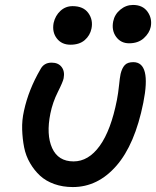

<svg xmlns="http://www.w3.org/2000/svg" viewBox="-20 -800 638 785"><path d="M507.8 -623Q474.1 -623 454.8 -649.4Q435.5 -675.8 442.9 -712.9Q448.7 -741.2 471.9 -760.5Q495.1 -779.8 523.9 -779.8Q563.5 -779.8 583.3 -752Q603 -724.1 596.2 -689.9Q590.8 -664.6 567.9 -643.8Q544.9 -623 507.8 -623ZM268.1 -617.2Q231.9 -617.2 212.2 -643.1Q192.4 -668.9 199.2 -706.1Q206.1 -736.3 227.1 -755.6Q248 -774.9 276.9 -774.9Q320.8 -774.9 341.1 -746.8Q361.3 -718.8 354 -683.1Q348.1 -654.8 326.4 -636Q304.7 -617.2 268.1 -617.2ZM277.8 -35.2Q236.3 -35.2 201.7 -47.6Q167 -60.1 143.6 -81.8Q120.1 -103.5 102.8 -133.3Q85.4 -163.1 78.6 -197.8Q71.8 -232.4 70.6 -270.5Q69.3 -308.6 78.1 -347.2Q96.7 -433.1 145 -516.1Q159.2 -543.9 190.9 -543.9Q218.3 -543.9 231.9 -526.1Q245.6 -508.3 240.2 -480Q237.8 -466.3 216.6 -424.1Q195.3 -381.8 186 -335.9Q168.5 -249.5 193.1 -194.8Q217.8 -140.1 280.8 -140.1Q341.8 -140.1 387.7 -203.6Q433.6 -267.1 458 -391.1Q463.4 -418.9 466.6 -450.4Q469.7 -481.9 473.1 -498Q479 -522 490.2 -533.9Q501.5 -545.9 524.9 -545.9Q599.1 -545.9 565.9 -379.9Q531.7 -209 455.8 -122.1Q379.9 -35.2 277.8 -35.2Z"/></svg>

Font: Shantell Sans Bouncy
Style: Italic
Weight: 500
Italic angle: -11.31°
Designer: Stephen Nixon, Anya Danilova, Shantell Martin
Foundry: Arrow Type
Version: Version 1.006;[9816181b4]